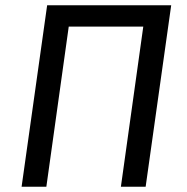

<svg xmlns="http://www.w3.org/2000/svg" viewBox="-20 -709 709 729"><path d="M159 -689H630L533 0H439L524 -608H241L156 0H62Z"/></svg>

Font: Fira Sans Variable
Style: Italic
Weight: 397
Italic angle: -8°
Designer: Carrois Corporate & Edenspiekermann AG
Foundry: Carrois Corporate GbR & Edenspiekermann AG
Version: Version 4.202